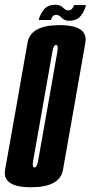

<svg xmlns="http://www.w3.org/2000/svg" viewBox="-51 -786 382 810"><path d="M79.5 4Q-5.5 4 -25 -32Q-33.5 -47.5 -29.5 -70Q-16.5 -144 18 -337.5Q52 -531 65 -605.5Q78 -680 200.5 -680Q285 -680 304.5 -644Q313 -628.5 309 -605.5Q296 -531 262 -337.5Q227.5 -144 214.8 -70Q202 4 79.5 4ZM94.5 -79.5Q105 -79.5 110 -108.8Q115 -138 150.5 -337.5Q186 -540 191 -568Q195 -592 188.5 -595.5Q187 -596.5 185.5 -596.5Q175 -596.5 170 -568.2Q165 -540 129.5 -337.5Q94 -138 89 -109Q84.5 -84 91.5 -80Q93 -79.5 94.5 -79.5ZM240 -698.5Q221 -698.5 209.2 -711Q197.5 -723.5 187 -723.5Q176 -723.5 170.5 -716Q165 -708.5 164 -701.5H112.5Q117 -723.5 133.2 -744.8Q149.5 -766 183.5 -766Q202.5 -766 214.5 -754Q226.5 -742 237.5 -742Q247 -742 253.2 -749.5Q259.5 -757 261 -764.5H311.5Q307 -742 290.5 -720.2Q274 -698.5 240 -698.5Z"/></svg>

Font: Anybody UltraCondensed SemiBold
Style: Italic
Weight: 600
Width: 1
Italic angle: -10°
Designer: Tyler Finck
Foundry: Etcetera Type Company
Version: Version 1.010; ttfautohint (v1.8.3) -l 8 -r 50 -G 200 -x 14 